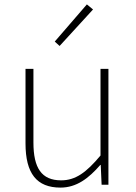

<svg xmlns="http://www.w3.org/2000/svg" viewBox="-20 -840 617 873"><path d="M255 13C328 13 383 -29 436 -90H438L442 0H473V-527H437V-133C372 -55 323 -20 258 -20C169 -20 132 -76 132 -192V-527H96V-188C96 -51 147 13 255 13ZM251 -631 403 -797 375 -820 229 -651Z"/></svg>

Font: Noto Sans CJK SC Thin
Style: Regular
Weight: 100
Designer: Ryoko NISHIZUKA 西塚涼子 (kana, bopomofo & ideographs); Paul D. Hunt (Latin, Greek & Cyrillic); Sandoll Communications 산돌커뮤니
Foundry: Adobe
Version: Version 2.004;hotconv 1.0.118;makeotfexe 2.5.65603